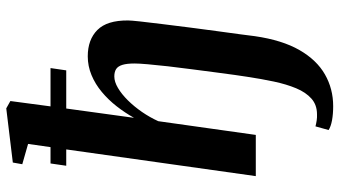

<svg xmlns="http://www.w3.org/2000/svg" viewBox="-261 -597 1111 629"><g transform="rotate(-90 294.5 -282.5)"><path d="M261 253.5Q236 253.5 215.2 249.8Q194.5 246 183 238.5L195 195.5Q204.5 198 214.5 199.5Q224.5 201 234.5 200.5Q265.5 200.5 286 182.2Q306.5 164 319.8 132.2Q333 100.5 341.8 59.2Q350.5 18 357.5 -28.5Q359.5 -41 363.5 -69Q367.5 -97 372.2 -133.8Q377 -170.5 382.2 -210.5Q387.5 -250.5 391.8 -287.8Q396 -325 398.5 -354Q401 -383 401 -397Q401 -422.5 396.5 -437Q392 -451.5 382.8 -457.5Q373.5 -463.5 358.5 -463.5Q341 -463.5 320.8 -451.5Q300.5 -439.5 280.2 -419Q260 -398.5 242.2 -372.8Q224.5 -347 212 -319.5L167 0H32L119.5 -621H66L73.5 -672.5H127L137.5 -746L71 -765L76.5 -796L254 -817.5L278 -804L260.5 -672.5H386L378.5 -621H253.5L223 -399Q239.5 -428.5 260.8 -455.8Q282 -483 307.8 -504.5Q333.5 -526 363 -538.2Q392.5 -550.5 424.5 -550.5Q479 -550.5 510.8 -519Q542.5 -487.5 542 -418.5Q542 -409.5 538.8 -379.5Q535.5 -349.5 530.2 -307Q525 -264.5 519 -217.5Q513 -170.5 507 -126.8Q501 -83 496.5 -49.8Q492 -16.5 490.5 -3Q477.5 86.5 445 143Q412.5 199.5 365.2 226.5Q318 253.5 261 253.5Z"/></g></svg>

Font: Merriweather 60pt
Style: Bold Italic
Weight: 700
Italic angle: -7.8°
Version: Version 2.101